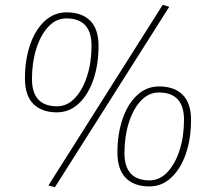

<svg xmlns="http://www.w3.org/2000/svg" viewBox="-20 -763 867 793"><path d="M83 -439Q83 -515 104 -577Q125 -639 164 -675.5Q203 -712 255 -712Q318 -712 352.5 -677.5Q387 -643 387 -574Q387 -497 366 -435Q345 -373 306 -336Q267 -299 215 -299Q152 -299 117.5 -334Q83 -369 83 -439ZM254 -687Q212 -687 180 -653Q148 -619 130 -562Q112 -505 112 -437Q112 -324 216 -324Q258 -324 290 -358.5Q322 -393 340 -449.5Q358 -506 358 -574Q358 -687 254 -687ZM207 10 180 3 652 -743 679 -735ZM465 -133Q465 -209 486 -271Q507 -333 546 -369.5Q585 -406 637 -406Q700 -406 734.5 -371.5Q769 -337 769 -268Q769 -191 748 -129Q727 -67 688 -30Q649 7 597 7Q534 7 499.5 -28Q465 -63 465 -133ZM636 -381Q594 -381 562 -347Q530 -313 512 -256Q494 -199 494 -131Q494 -18 598 -18Q640 -18 672 -52.5Q704 -87 722 -143.5Q740 -200 740 -268Q740 -381 636 -381Z"/></svg>

Font: Georama ExtraLight
Style: Italic
Weight: 200
Italic angle: -9°
Designer: Jean-Baptiste Levee
Foundry: Production Type
Version: Version 1.000